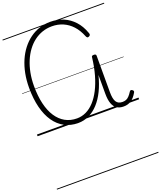

<svg xmlns="http://www.w3.org/2000/svg" viewBox="-293 -1323 1787 2132"><g transform="rotate(-20 600.0 -257.5)"><path d="M476 17Q387 17 316.5 -20.5Q246 -58 196.5 -129.5Q147 -201 121 -304Q95 -407 95 -537Q95 -626 110.5 -705Q126 -784 155.5 -852Q185 -920 227.5 -974.5Q270 -1029 322 -1067Q374 -1105 435.5 -1125.5Q497 -1146 565 -1146Q650 -1146 720 -1116Q790 -1086 843 -1028.5Q896 -971 926 -886Q932 -873 931 -863Q930 -853 917 -846Q903 -838 894.5 -843Q886 -848 881 -861Q850 -939 803 -990Q756 -1041 696 -1067Q636 -1093 565 -1093Q505 -1093 451.5 -1074.5Q398 -1056 352 -1021Q306 -986 269.5 -936.5Q233 -887 207 -825Q181 -763 167 -690.5Q153 -618 153 -537Q153 -419 175 -326Q197 -233 239.5 -168.5Q282 -104 342.5 -70Q403 -36 481 -36Q538 -36 590 -61Q642 -86 686.5 -134.5Q731 -183 767 -253Q803 -323 829 -414Q855 -505 868 -616Q868 -627 874.5 -631.5Q881 -636 895 -636Q909 -636 915.5 -631.5Q922 -627 922 -616V-186Q922 -146 927.5 -117Q933 -88 944.5 -70Q956 -52 974.5 -43.5Q993 -35 1018 -35Q1041 -35 1059.5 -42Q1078 -49 1095.5 -67Q1113 -85 1132 -115Q1138 -125 1146.5 -126.5Q1155 -128 1164 -121Q1175 -114 1176.5 -105.5Q1178 -97 1172 -88Q1157 -62 1140 -42Q1123 -22 1103.5 -9Q1084 4 1061.5 10.5Q1039 17 1013 17Q964 17 932 -4.5Q900 -26 884 -71Q868 -116 868 -186V-408Q843 -308 804.5 -229.5Q766 -151 715.5 -96Q665 -41 604.5 -12Q544 17 476 17ZM0 621H1200V631H0ZM0 -20H1200V0H0ZM0 -505H1200V-500H0ZM0 -1141H1200V-1131H0Z"/></g></svg>

Font: Playwrite BR Guides
Style: Regular
Weight: 400
Designer: Veronika Burian, José Scaglione
Foundry: TypeTogether
Version: Version 1.003